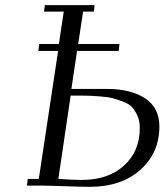

<svg xmlns="http://www.w3.org/2000/svg" viewBox="-20 -722 650 747"><path d="M85 0 87.9 -25.9H130.9L206.1 -523.9H128.9L132.8 -550.8H209L228 -676.8H150.9L154.8 -702.1H348.1L345.2 -676.8H303.2L284.2 -550.8H444.8L441.9 -523.9H279.8L257.8 -376H396Q488.8 -376 544.4 -339.6Q600.1 -303.2 600.1 -230Q600.1 -127.9 526.4 -61.5Q452.6 4.9 328.1 4.9Q298.8 4.9 230.2 2.4Q161.6 0 127.9 0ZM207 -25.9Q262.7 -22 298.8 -22Q401.4 -22 462.6 -77.9Q523.9 -133.8 523.9 -224.1Q523.9 -250.5 515.1 -270.8Q506.3 -291 494.6 -304.2Q482.9 -317.4 459.2 -326.4Q435.5 -335.4 417.5 -340.1Q399.4 -344.7 365.7 -347.2Q332 -349.6 312.5 -349.9Q293 -350.1 254.9 -350.1Z"/></svg>

Font: Dehuti
Style: Italic
Weight: 400
Version: Version 1.2